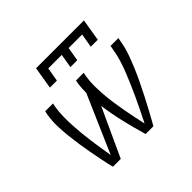

<svg xmlns="http://www.w3.org/2000/svg" viewBox="-173 -943 1146 1146"><g transform="rotate(-45 400.0 -370.0)"><path d="M173 0Q163 -40 155 -80Q147 -120 139.5 -160.5Q132 -201 126 -242Q120 -283 115.5 -324.5Q111 -366 110 -408.5Q109 -451 116 -494L121 -520H187L182 -494Q176 -457 175.5 -420Q175 -383 177 -346.5Q179 -310 182.5 -273.5Q186 -237 191 -201.5Q196 -166 201.5 -130.5Q207 -95 213 -59L372 -424Q372 -441 373 -458.5Q374 -476 376 -494L381 -520H446L441 -494Q435 -455 435.5 -417Q436 -379 439 -341.5Q442 -304 447.5 -267Q453 -230 459.5 -193.5Q466 -157 473.5 -121Q481 -85 489 -49Q507 -85 525 -121.5Q543 -158 560 -194.5Q577 -231 593 -268Q609 -305 624 -342.5Q639 -380 650.5 -418Q662 -456 668 -494L673 -520H739L734 -494Q727 -451 712 -408.5Q697 -366 679.5 -324.5Q662 -283 642 -242Q622 -201 601.5 -160.5Q581 -120 559 -80Q537 -40 515 0H449Q427 -75 409 -151Q391 -227 380 -306L239 0ZM241 -600 264 -740H668L645 -600H586L601 -688H487L472 -600H414L429 -688H315L300 -600Z"/></g></svg>

Font: Iosevka Aile Light Oblique
Style: Regular
Weight: 300
Italic angle: -9°
Designer: Belleve Invis
Foundry: Belleve Invis
Version: Version 31.1.0; ttfautohint (v1.8.4)